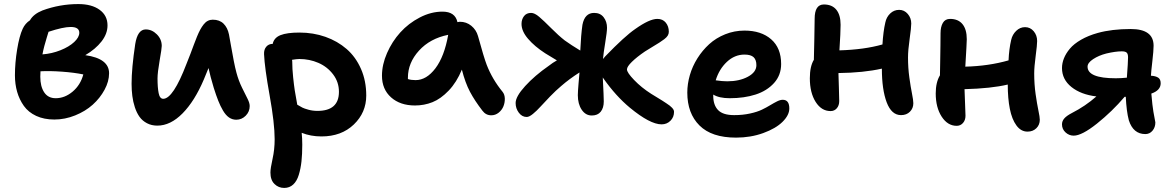

<svg xmlns="http://www.w3.org/2000/svg" viewBox="-20 -612 5832 954"><path d="M250 -18.1Q198.7 -18.1 159.9 -36.1Q121.1 -54.2 98.6 -85.7Q76.2 -117.2 65.2 -155.5Q54.2 -193.8 54.2 -237.8Q54.2 -299.8 65.2 -366.7Q76.2 -433.6 92.8 -469.2Q105 -495.6 128.9 -511.2Q146 -542 190.9 -560.1Q276.9 -591.8 369.1 -591.8Q436 -591.8 475.1 -563.2Q514.2 -534.7 514.2 -485.8Q514.2 -444.3 484.4 -406Q454.6 -367.7 403.8 -337.9Q522 -321.3 522 -248Q522 -207.5 499.5 -166Q477.1 -124.5 440.7 -91.8Q404.3 -59.1 353.5 -38.6Q302.7 -18.1 250 -18.1ZM331.1 -478Q293.9 -478 221.2 -454.1Q219.2 -447.8 212.4 -425.5Q205.6 -403.3 200.2 -383.1Q194.8 -362.8 190.9 -341.8Q237.3 -345.2 280.3 -362.3Q323.2 -379.4 348.6 -403.1Q374 -426.8 374 -449.2Q374 -478 331.1 -478ZM180.2 -231Q180.2 -182.6 199.5 -153.3Q218.8 -124 256.8 -124Q301.8 -124 340.8 -156.7Q379.9 -189.5 394 -242.2Q348.6 -251.5 288.1 -255.9Q227.5 -260.3 181.2 -257.8Q181.2 -253.9 180.7 -245.1Q180.2 -236.3 180.2 -231Z M761.7 12.2Q732.9 12.2 710.2 0.2Q687.5 -11.7 673.3 -31.5Q659.2 -51.3 650.1 -78.9Q641.1 -106.4 637.5 -135Q633.8 -163.6 633.8 -195.8Q633.8 -272.5 651.9 -393.1Q663.6 -465.8 704.1 -465.8Q734.9 -465.8 759.3 -441.4Q783.7 -417 783.7 -383.8Q783.7 -371.1 773.2 -311.3Q762.7 -251.5 762.7 -222.2Q762.7 -177.2 768.3 -149.2Q773.9 -121.1 791 -121.1Q840.3 -121.1 906.7 -294.9Q915.5 -315.9 925.8 -343.3Q936 -370.6 943.1 -389.6Q950.2 -408.7 958.7 -429.7Q967.3 -450.7 974.9 -464.6Q982.4 -478.5 991.9 -490.7Q1001.5 -502.9 1012.7 -508.5Q1023.9 -514.2 1037.1 -514.2Q1070.8 -514.2 1090.8 -494.4Q1110.8 -474.6 1117.7 -440.9Q1120.6 -425.8 1127.7 -385Q1134.8 -344.2 1141.6 -309.3Q1148.4 -274.4 1154.8 -251Q1165.5 -210.9 1182.6 -176.3Q1199.7 -141.6 1210.2 -120.8Q1220.7 -100.1 1220.7 -85Q1220.7 -57.1 1200.9 -37.1Q1181.2 -17.1 1153.8 -17.1Q1134.3 -17.1 1117.9 -28.3Q1101.6 -39.6 1088.1 -62.5Q1074.7 -85.4 1064.5 -111.3Q1054.2 -137.2 1042 -175.8Q1024.4 -234.4 1016.1 -273.9Q1005.9 -247.1 992.7 -216.8Q947.3 -109.9 887.2 -48.8Q827.1 12.2 761.7 12.2Z M1577.1 65.9Q1523.9 65.9 1479 47.9Q1481.9 76.2 1481.9 106.9Q1481.9 153.8 1478 189.7Q1474.1 225.6 1464.6 256.8Q1455.1 288.1 1436.8 304.9Q1418.5 321.8 1392.1 321.8Q1363.8 321.8 1343.8 302.2Q1323.7 282.7 1323.7 245.1Q1323.7 224.6 1334.2 177.7Q1344.7 130.9 1344.7 80.1Q1344.7 1 1319.8 -137.5Q1294.9 -275.9 1292 -342.8Q1291 -365.7 1303 -379.9Q1314.9 -394 1335 -394Q1341.3 -424.3 1373.5 -437.3Q1405.8 -450.2 1467.8 -450.2Q1536.6 -450.2 1596.9 -429Q1657.2 -407.7 1702.4 -368.4Q1747.6 -329.1 1773.7 -269.5Q1799.8 -210 1799.8 -137.2Q1799.8 -52.7 1738 6.6Q1676.3 65.9 1577.1 65.9ZM1432.1 -306.2Q1432.1 -270 1436.5 -228.3Q1440.9 -186.5 1444.6 -162.8Q1448.2 -139.2 1457 -91.8Q1473.6 -82 1482.4 -77.4Q1491.2 -72.8 1512.5 -66.9Q1533.7 -61 1557.1 -61Q1664.1 -61 1664.1 -155.8Q1664.1 -204.1 1635.3 -242.2Q1606.4 -280.3 1562 -299.6Q1517.6 -318.8 1467.8 -318.8Q1455.6 -318.8 1431.2 -314.9Q1431.2 -313.5 1431.6 -310.5Q1432.1 -307.6 1432.1 -306.2Z M2042 -87.9Q1968.3 -87.9 1923.1 -128.2Q1877.9 -168.5 1877.9 -235.8Q1877.9 -291 1903.1 -348.4Q1928.2 -405.8 1969 -450.9Q2009.8 -496.1 2065.7 -525.1Q2121.6 -554.2 2178.7 -554.2Q2241.7 -554.2 2252.9 -502Q2260.7 -503.9 2264.6 -503.9Q2297.4 -503.9 2321.8 -483.9Q2346.2 -463.9 2355 -433.1Q2384.3 -326.2 2398.4 -289.6Q2426.3 -217.8 2477.1 -155.8Q2487.8 -142.6 2488.3 -122.3Q2488.8 -102.1 2481.4 -83.7Q2474.1 -65.4 2457.8 -52.2Q2441.4 -39.1 2420.9 -39.1Q2394 -39.1 2377 -62Q2338.9 -111.3 2315.2 -156Q2291.5 -200.7 2274.9 -266.1Q2249 -203.1 2209.5 -161.9Q2169.9 -120.6 2128.7 -104.2Q2087.4 -87.9 2042 -87.9ZM2006.8 -226.1V-219.2Q2022.5 -213.9 2044.9 -213.9Q2099.1 -213.9 2143.6 -272.7Q2188 -331.5 2207 -439Q2116.7 -420.9 2061.8 -360.4Q2006.8 -299.8 2006.8 -226.1Z M2597.2 -30.8Q2573.7 -30.8 2557.9 -52Q2542 -73.2 2542 -100.1Q2542 -132.3 2589.4 -184.3Q2636.7 -236.3 2707 -285.2Q2726.1 -300.3 2747.1 -312Q2737.3 -317.4 2689 -347.2Q2636.2 -381.3 2603.8 -419.2Q2571.3 -457 2571.3 -493.2Q2571.3 -515.6 2583.5 -531.7Q2595.7 -547.9 2619.1 -547.9Q2636.2 -547.9 2659.2 -528.3Q2682.1 -508.8 2718.8 -471.9Q2755.4 -435.1 2786.1 -411.1Q2817.9 -388.2 2863.3 -360.8Q2866.7 -438 2874 -488.8Q2885.3 -547.9 2932.1 -547.9Q2962.9 -547.9 2979.5 -526.1Q2996.1 -504.4 2996.1 -474.1Q2996.1 -454.1 2987.3 -400.6Q2978.5 -347.2 2976.1 -318.8Q2981.9 -326.7 2987.3 -332Q3084 -432.1 3136.2 -467.8Q3207 -518.1 3246.1 -518.1Q3272.9 -518.1 3288.1 -499.5Q3303.2 -481 3303.2 -454.1Q3303.2 -444.3 3298.1 -435.5Q3293 -426.8 3280.5 -417.2Q3268.1 -407.7 3256.3 -400.4Q3244.6 -393.1 3222.4 -379.6Q3200.2 -366.2 3184.1 -356Q3144 -328.6 3119.6 -304.7Q3095.2 -280.8 3095.2 -267.1Q3095.2 -251.5 3130.9 -214.4Q3166.5 -177.2 3215.3 -146Q3227.1 -138.7 3244.4 -128.2Q3261.7 -117.7 3270.3 -112.3Q3278.8 -106.9 3290.5 -99.1Q3302.2 -91.3 3307.9 -86.9Q3313.5 -82.5 3319.1 -76.7Q3324.7 -70.8 3326.9 -65.9Q3329.1 -61 3329.1 -56.2Q3329.1 -29.8 3311.3 -12Q3293.5 5.9 3267.1 5.9Q3210 5.9 3109.4 -77.1Q3040 -134.8 2979 -221.2Q2978.5 -222.2 2977.1 -224.1Q2975.6 -226.1 2975.1 -227.1Q2980 -129.4 2980 -107.9Q2980 -75.7 2964.8 -56.9Q2949.7 -38.1 2920.4 -38.1Q2889.6 -38.1 2870.4 -66.7Q2851.1 -95.2 2851.1 -139.2Q2851.1 -155.3 2854.7 -197.8Q2858.4 -240.2 2859.4 -252Q2808.1 -219.2 2769 -185.1Q2742.7 -163.1 2713.1 -132.6Q2683.6 -102.1 2665 -81.5Q2646.5 -61 2627.9 -45.9Q2609.4 -30.8 2597.2 -30.8Z M3637.2 71.8Q3516.1 71.8 3455.6 11.5Q3395 -48.8 3395 -151.9Q3395 -194.8 3407.7 -238.8Q3420.4 -282.7 3445.3 -322.3Q3470.2 -361.8 3503.9 -392.6Q3537.6 -423.3 3583.3 -441.7Q3628.9 -460 3679.2 -460Q3762.2 -460 3811.8 -416.7Q3861.3 -373.5 3861.3 -293.9Q3861.3 -238.8 3826.2 -199.7Q3791 -160.6 3734.4 -142.3Q3677.7 -124 3606 -124Q3553.2 -124 3523.9 -142.1V-136.2Q3523.9 -89.8 3548.1 -64.9Q3572.3 -40 3627.9 -40Q3670.4 -40 3706.3 -47.9Q3742.2 -55.7 3765.4 -66.9Q3788.6 -78.1 3807.1 -89.4Q3825.7 -100.6 3841.3 -108.4Q3856.9 -116.2 3869.1 -116.2Q3901.9 -116.2 3901.9 -73.2Q3901.9 -40 3868.4 -6.8Q3835 26.4 3772.5 49.1Q3710 71.8 3637.2 71.8ZM3679.2 -340.8Q3630.4 -340.8 3591.8 -304.7Q3553.2 -268.6 3536.1 -212.9Q3569.3 -208 3593.3 -208Q3653.8 -208 3696 -230.7Q3738.3 -253.4 3738.3 -288.1Q3738.3 -314.9 3724.4 -327.9Q3710.4 -340.8 3679.2 -340.8Z M4106.9 -60.1Q4061.5 -60.1 4032.7 -105.7Q4003.9 -151.4 4003.9 -223.1Q4003.9 -282.2 4023.9 -314.9Q4024.4 -341.3 4026.1 -413.6Q4027.8 -485.8 4027.8 -519Q4027.8 -589.8 4073.7 -589.8Q4114.3 -589.8 4135.5 -563.7Q4156.7 -537.6 4156.7 -488.8Q4156.7 -451.7 4150.9 -361.8Q4273.4 -365.2 4364.7 -391.1Q4368.7 -456.5 4378.9 -500Q4384.3 -526.9 4403.1 -544.9Q4421.9 -563 4447.8 -563Q4473.1 -563 4490.5 -542.7Q4507.8 -522.5 4507.8 -495.1Q4507.8 -475.6 4499.8 -418.9Q4491.7 -362.3 4491.7 -326.2Q4491.7 -274.9 4498.3 -227.1Q4504.9 -179.2 4511.5 -146.7Q4518.1 -114.3 4518.1 -99.1Q4518.1 -73.7 4501.2 -56.9Q4484.4 -40 4457 -40Q4409.7 -40 4385.7 -103.5Q4361.8 -167 4361.8 -271Q4271 -250.5 4146 -249Q4146.5 -226.1 4148.2 -177.7Q4149.9 -129.4 4149.9 -109.9Q4149.9 -87.9 4137.9 -74Q4126 -60.1 4106.9 -60.1Z M4733.4 13.2Q4688.5 13.2 4658.9 -32.5Q4629.4 -78.1 4629.4 -147.9Q4629.4 -203.1 4650.4 -237.8Q4650.9 -262.7 4651.6 -306.9Q4652.3 -351.1 4652.8 -385.5Q4653.3 -419.9 4653.3 -446.8Q4653.3 -478.5 4664.8 -498.3Q4676.3 -518.1 4700.7 -518.1Q4741.2 -518.1 4762.5 -491.9Q4783.7 -465.8 4783.7 -417Q4783.7 -400.4 4776.4 -280.8Q4892.1 -283.7 4991.2 -312Q4993.7 -368.7 5004.4 -414.1Q5010.3 -440.4 5029.3 -458.7Q5048.3 -477.1 5073.2 -477.1Q5099.1 -477.1 5116.2 -456.8Q5133.3 -436.5 5133.3 -408.2Q5133.3 -388.7 5126 -334Q5118.7 -279.3 5118.7 -247.1Q5118.7 -193.4 5125.7 -144.3Q5132.8 -95.2 5139.6 -62.7Q5146.5 -30.3 5146.5 -17.1Q5146.5 8.3 5129.4 25.1Q5112.3 42 5085.4 42Q5052.7 42 5030.3 11.2Q5007.8 -19.5 4997.6 -71.3Q4987.3 -123 4987.3 -191.9Q4905.8 -172.4 4772.5 -168.9Q4772.9 -144.5 4775.1 -98.6Q4777.3 -52.7 4777.3 -37.1Q4777.3 -15.1 4764.9 -1Q4752.4 13.2 4733.4 13.2Z M5314.9 62Q5292 62 5274.4 45.9Q5256.8 29.8 5256.8 5.9Q5256.8 -10.3 5268.1 -23.4Q5279.3 -36.6 5306.6 -50.8Q5372.6 -84.5 5427.7 -132.8Q5350.6 -142.1 5303.7 -179.7Q5256.8 -217.3 5256.8 -273.9Q5256.8 -297.9 5266.4 -322Q5275.9 -346.2 5295.9 -370.1Q5315.9 -394 5351.6 -414.6Q5387.2 -435.1 5434.1 -448.2Q5504.4 -467.8 5598.6 -467.8Q5711.9 -467.8 5711.9 -384.8Q5711.9 -360.4 5705.8 -308.3Q5699.7 -256.3 5698.7 -235.8Q5722.2 -234.4 5734.6 -226.3Q5747.1 -218.3 5747.1 -198.2Q5747.1 -163.1 5700.7 -147Q5706.1 -84 5710.9 -57.1Q5720.7 -4.9 5720.7 -3.9Q5720.7 20.5 5706.5 37.4Q5692.4 54.2 5670.9 54.2Q5610.8 54.2 5588.9 -14.2Q5577.1 -59.1 5573.7 -130.9H5567.9Q5505.9 -58.1 5430.7 2Q5355.5 62 5314.9 62ZM5383.8 -280.8Q5383.8 -223.1 5523.9 -223.1Q5549.3 -223.1 5579.1 -226.1Q5585 -304.2 5585 -327.1Q5585 -344.2 5578.1 -350.6Q5571.3 -356.9 5553.7 -356.9Q5522.5 -356.9 5477.1 -346.2Q5439 -336.4 5411.4 -318.1Q5383.8 -299.8 5383.8 -280.8Z"/></svg>

Font: Shantell Sans Irregular Bouncy
Style: Regular
Weight: 600
Designer: Stephen Nixon, Anya Danilova, Shantell Martin
Foundry: Arrow Type
Version: Version 1.006;[9816181b4]